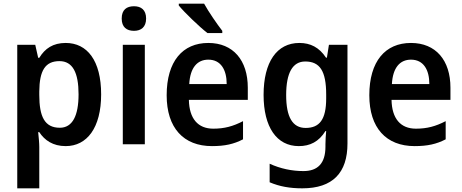

<svg xmlns="http://www.w3.org/2000/svg" viewBox="-20 -786 2516 1046"><path d="M338 -552C269 -552 225 -522 194 -471H188L172 -542H74V240H194V15C194 -7 191 -37 188 -66H194C223 -22 268 10 338 10C454 10 531 -90 531 -272C531 -456 455 -552 338 -552ZM304 -453C376 -453 408 -390 408 -272C408 -156 375 -90 306 -90C223 -90 194 -151 194 -269V-288C195 -401 226 -453 304 -453Z M710 -752C670 -752 643 -733 643 -685C643 -638 670 -618 710 -618C748 -618 776 -638 776 -685C776 -732 749 -752 710 -752ZM769 -542H649V0H769Z M1092 -766H954V-756C984 -719 1066 -640 1110 -606H1191V-618C1163 -654 1116 -722 1092 -766ZM1115 -552C975 -552 888 -452 888 -267C888 -89 980 10 1135 10C1205 10 1254 -1 1304 -27V-126C1250 -98 1203 -85 1142 -85C1058 -85 1011 -140 1009 -242H1330V-308C1330 -458 1250 -552 1115 -552ZM1115 -461C1183 -461 1215 -406 1215 -328H1011C1016 -418 1055 -461 1115 -461Z M1611 -552C1488 -552 1416 -448 1416 -269C1416 -94 1487 10 1608 10C1669 10 1717 -14 1753 -72H1757C1755 -52 1753 -22 1753 0V13C1753 104 1711 146 1633 146C1571 146 1508 133 1449 106V207C1503 230 1559 240 1627 240C1793 240 1873 155 1873 -4V-542H1772L1761 -472H1756C1719 -528 1671 -552 1611 -552ZM1643 -451C1722 -451 1757 -400 1757 -271V-250C1757 -135 1721 -89 1645 -89C1574 -89 1539 -148 1539 -268C1539 -389 1574 -451 1643 -451Z M2219 -552C2079 -552 1992 -452 1992 -267C1992 -89 2084 10 2239 10C2309 10 2358 -1 2408 -27V-126C2354 -98 2307 -85 2246 -85C2162 -85 2115 -140 2113 -242H2434V-308C2434 -458 2354 -552 2219 -552ZM2219 -461C2287 -461 2319 -406 2319 -328H2115C2120 -418 2159 -461 2219 -461Z"/></svg>

Font: Noto Sans Kannada SemiCondensed SemiBold
Style: Regular
Weight: 600
Width: 4
Designer: Jelle Bosma - Monotype Design Team
Foundry: Monotype Imaging Inc.
Version: Version 2.005